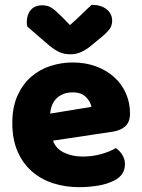

<svg xmlns="http://www.w3.org/2000/svg" viewBox="-20 -760 590 796"><path d="M309 16Q250 16 199.5 -0.5Q149 -17 111.5 -50Q74 -83 52.5 -133Q31 -183 31 -250Q31 -316 52.5 -363.5Q74 -411 109 -441.5Q144 -472 189 -486.5Q234 -501 281 -501Q334 -501 377.5 -485Q421 -469 452.5 -441Q484 -413 501.5 -374Q519 -335 519 -289Q519 -255 500 -237Q481 -219 447 -214L200 -177Q211 -144 245 -127.5Q279 -111 323 -111Q364 -111 400.5 -121.5Q437 -132 460 -146Q476 -136 487 -118Q498 -100 498 -80Q498 -35 456 -13Q424 4 384 10Q344 16 309 16ZM281 -377Q257 -377 239.5 -369Q222 -361 211 -348.5Q200 -336 194.5 -320.5Q189 -305 188 -289L359 -317Q356 -337 337 -357Q318 -377 281 -377ZM270 -656Q303 -685 322 -704Q341 -723 360 -740Q399 -740 422 -721.5Q445 -703 445 -674Q445 -654 434 -639Q423 -624 397 -603L352 -566Q334 -552 314.5 -543.5Q295 -535 273 -535Q259 -535 248 -537Q237 -539 225 -544.5Q213 -550 199 -560Q185 -570 167 -586L93 -650Q92 -655 91.5 -659Q91 -663 91 -668Q91 -699 107.5 -718.5Q124 -738 155 -738Q178 -738 194 -727.5Q210 -717 236 -691Z"/></svg>

Font: Baloo Chettan
Style: Regular
Weight: 400
Designer: Maithili Shingre and Ek Type
Foundry: Ek Type
Version: Version 1.443;PS 1.000;hotconv 16.6.51;makeotf.lib2.5.65220;